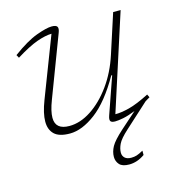

<svg xmlns="http://www.w3.org/2000/svg" viewBox="-111 -617 868 944"><g transform="rotate(-15 323.0 -145.0)"><path d="M612 -61Q606 -57.5 600 -54Q594 -50.5 588.5 -47L466 64.5Q427.5 99.5 416.5 122.5Q405.5 145.5 405.5 166Q405.5 182.5 416.8 192.8Q428 203 449.5 203Q464.5 203 477.2 199Q490 195 510.5 183.5V205.5Q490.5 219.5 470.8 226Q451 232.5 431 232.5Q396 232.5 381.5 216Q367 199.5 367 177Q367 151 381.2 125Q395.5 99 443 56.5L523.5 -15Q487.5 -0.5 461 4.8Q434.5 10 419 10Q400.5 10 395.5 2Q390.5 -6 397.5 -26L463 -213.5H458.5Q391 -95.5 321 -42.8Q251 10 189 10Q134.5 10 110.2 -13.2Q86 -36.5 86 -77.5Q86 -120 110 -182L227.5 -487.5Q196 -487 152.2 -471.5Q108.5 -456 42.5 -415L34 -430.5Q106.5 -484 158.8 -503Q211 -522 237 -522Q259.5 -522 265.2 -512.8Q271 -503.5 263 -483L145.5 -173.5Q125 -120.5 125 -86.5Q125 -26.5 196 -26.5Q251.5 -26.5 307.2 -63Q363 -99.5 409.5 -163.8Q456 -228 483 -311.5L548 -512H586L428.5 -24Q458 -23.5 500 -34.2Q542 -45 604.5 -77Z"/></g></svg>

Font: Newsreader 6pt ExtraLight
Style: Italic
Weight: 275
Italic angle: -17°
Designer: Hugues Gentile
Foundry: Production Type
Version: Version 1.003; ttfautohint (v1.8.3)